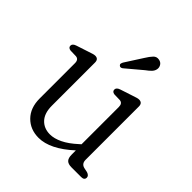

<svg xmlns="http://www.w3.org/2000/svg" viewBox="-185 -776 909 909"><g transform="rotate(45 270.0 -321.0)"><path d="M89 -124V-360.5Q89 -385 69 -387L32 -388Q15 -390.5 15 -404Q15 -417.5 35 -424L96 -444Q108 -448 116.8 -450.8Q125.5 -453.5 132 -453.5Q154 -453.5 154 -429.5V-141Q154 -90.5 178.8 -64.2Q203.5 -38 243.5 -38Q271.5 -38 304.2 -53.8Q337 -69.5 374 -103.5L382.5 -111V-360.5Q382.5 -385 363 -387L325.5 -388Q309 -390.5 309 -404Q309 -417.5 328.5 -424L389.5 -444Q402 -448 410.5 -450.8Q419 -453.5 425.5 -453.5Q448 -453.5 448 -429.5V-73Q448 -46 472.5 -40.5L494 -36Q512 -30 512 -17Q512 0 491 0H425.5Q404 0 394 -10Q384 -20 384 -43.5V-71.5Q293.5 11.5 217 11.5Q161 11.5 125 -25Q89 -61.5 89 -124ZM303.5 -610Q317 -632 329 -644.5Q341 -657 358.5 -653.5Q372.5 -651 379.5 -640Q386.5 -629 384.5 -616.5Q382.5 -603.5 372.5 -593Q362.5 -582.5 347 -571.5L265.5 -503Q254.5 -495.5 247 -503Q242.5 -507 243.8 -512.5Q245 -518 248 -523.5Z"/></g></svg>

Font: Fraunces 72pt S100 Light
Style: Regular
Weight: 300
Version: Version 1.000; ttfautohint (v1.8.3)